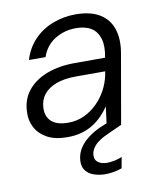

<svg xmlns="http://www.w3.org/2000/svg" viewBox="-81 -578 703 843"><g transform="rotate(-10 270.5 -156.0)"><path d="M185 12Q130 12 95 -7.5Q60 -27 43.5 -58.5Q27 -90 29 -126Q30 -182 61.5 -221.5Q93 -261 147.5 -282Q202 -303 273 -303H408Q418 -354 408 -387Q398 -420 372 -436.5Q346 -453 304 -453Q252 -453 210 -427Q168 -401 151 -351H77Q93 -404 128.5 -440.5Q164 -477 212.5 -495Q261 -513 313 -513Q379 -513 420 -488Q461 -463 476 -417Q491 -371 480 -309L426 0H362L374 -92Q360 -71 341.5 -52Q323 -33 300 -18.5Q277 -4 248.5 4Q220 12 185 12ZM200 -50Q238 -50 270.5 -65Q303 -80 328.5 -105Q354 -130 371 -161.5Q388 -193 395 -227L398 -244H268Q216 -244 179.5 -230.5Q143 -217 123.5 -192Q104 -167 103 -133Q101 -94 125.5 -72Q150 -50 200 -50ZM321 201Q293 201 268 192Q243 183 230.5 162.5Q218 142 224 109Q228 86 242.5 64.5Q257 43 284 23Q311 3 354 -14L413 -38L425 0L361 29Q323 46 305.5 64Q288 82 284 102Q280 127 295 140Q310 153 337 153Q351 153 369 149.5Q387 146 404 139L395 188Q378 194 359 197.5Q340 201 321 201Z"/></g></svg>

Font: DM Sans 17pt Light
Style: Italic
Weight: 300
Italic angle: -10°
Version: Version 4.004;gftools[0.9.30]